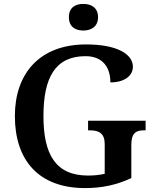

<svg xmlns="http://www.w3.org/2000/svg" viewBox="-20 -951 788 981"><path d="M406 -795C446 -795 481 -815 481 -863C481 -912 446 -931 406 -931C364 -931 332 -912 332 -863C332 -815 364 -795 406 -795ZM415 10C504 10 577 -7 651 -41V-211C651 -270 674 -285 714 -285H724V-334H430V-285H440C485 -285 515 -270 515 -215V-63C490 -57 460 -54 430 -54C264 -54 202 -162 202 -358C202 -554 262 -664 417 -664C507 -664 544 -604 544 -530C616 -530 659 -564 659 -610C659 -674 579 -724 420 -724C181 -724 56 -574 56 -358C56 -137 173 10 415 10Z"/></svg>

Font: Noto Serif Tamil SemiBold
Style: Italic
Weight: 600
Italic angle: -12°
Designer: Indian Type Foundry, Tom Grace, and the Monotype Design Team
Foundry: Monotype Imaging Inc.
Version: Version 2.003